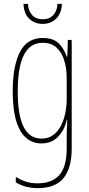

<svg xmlns="http://www.w3.org/2000/svg" viewBox="-20 -734 462 996"><path d="M202 -537Q258 -537 286.5 -507Q315 -477 326 -440H329L332 -527H352V35Q352 138 309.5 190Q267 242 175 242Q112 242 62 212V184Q89 200 115 208.5Q141 217 175 217Q250 217 288 174Q326 131 326 35V-12Q326 -35 326.5 -57.5Q327 -80 329 -111H326Q315 -60 281.5 -25Q248 10 195 10Q124 10 85 -56.5Q46 -123 46 -262Q46 -390 83 -463.5Q120 -537 202 -537ZM202 -512Q155 -512 126 -480.5Q97 -449 84.5 -393Q72 -337 72 -262Q72 -135 103 -75Q134 -15 195 -15Q231 -15 256 -33.5Q281 -52 296.5 -82.5Q312 -113 319 -149Q326 -185 326 -221V-329Q326 -378 313.5 -419.5Q301 -461 274 -486.5Q247 -512 202 -512ZM301 -714Q300 -667 272.5 -638.5Q245 -610 201 -610Q161 -610 132.5 -636Q104 -662 102 -714H125Q127 -677 147 -655.5Q167 -634 202 -634Q237 -634 257 -656.5Q277 -679 278 -714Z"/></svg>

Font: Noto Sans Gujarati UI ExtraCondensed Thin
Style: Regular
Weight: 100
Width: 2
Designer: Jelle Bosma - Monotype Design Team, Universal Thirst
Foundry: Monotype Imaging Inc.
Version: Version 2.106; ttfautohint (v1.8.4.7-5d5b)